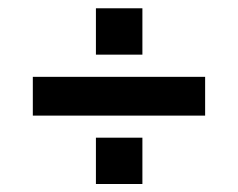

<svg xmlns="http://www.w3.org/2000/svg" viewBox="-20 -595 580 468"><path d="M60 -313.2V-407.7H480V-313.2ZM213.8 -461.8V-574.8H327.1V-461.8ZM213.8 -146.5V-259.4H327.1V-146.5Z"/></svg>

Font: Manrope ExtraLight
Style: Regular
Weight: 200
Designer: Mikhail Sharanda
Foundry: Mikhail Sharanda
Version: Version 4.505